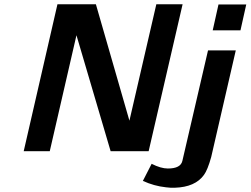

<svg xmlns="http://www.w3.org/2000/svg" viewBox="-20 -708 1173 899"><path d="M649 139 690 59Q733 81 766 81Q826 81 834 45L954 -472H1084L969 27Q952 88 935 111Q894 168 799 171Q779 172 757 169Q701 163 649 139ZM976 -566 1003 -687H1133L1106 -566ZM91 0 249 -688H429L586 -143L712 -688H835L676 0H498L338 -543L213 0Z"/></svg>

Font: Coval
Style: ExtraBold Italic
Weight: 800
Foundry: Context Ltd
Version: Version 001.000